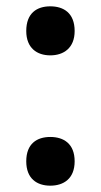

<svg xmlns="http://www.w3.org/2000/svg" viewBox="-20 -574 319 607"><path d="M63 -476C63 -422 97 -399 139 -399C181 -399 216 -422 216 -476C216 -533 181 -554 139 -554C97 -554 63 -533 63 -476ZM63 -64C63 -9 97 13 139 13C181 13 216 -9 216 -64C216 -120 181 -141 139 -141C97 -141 63 -120 63 -64Z"/></svg>

Font: Noto Sans Arabic UI Semi
Style: Regular
Weight: 600
Designer: Nadine Chahine - Monotype Design Team
Foundry: Monotype Imaging Inc.
Version: Version 1.900